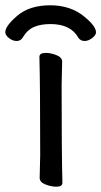

<svg xmlns="http://www.w3.org/2000/svg" viewBox="-61 -690 383 726"><path d="M152 16Q133 16 111 7.5Q89 -1 89 -17L91 -105Q91 -368 88 -475Q88 -490 112 -490Q131 -490 152.5 -481.5Q174 -473 174 -457L172 -368Q172 -105 175 1Q175 16 152 16ZM259 -535Q243 -535 235 -548Q206 -599 130 -599Q93 -599 67.5 -588Q42 -577 25 -548Q17 -535 2 -535Q-13 -535 -27 -546Q-41 -557 -41 -568Q-41 -592 5 -631Q51 -670 129 -670Q206 -670 258 -627Q302 -591 302 -568Q302 -557 287.5 -546Q273 -535 259 -535Z"/></svg>

Font: ToneOZ-Pinyin-WenKai-Medium
Style: Medium
Weight: 700
Designer: Fontworks Inc.
Foundry: ToneOZ
Version: Version 0.240331